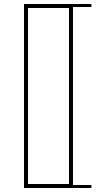

<svg xmlns="http://www.w3.org/2000/svg" viewBox="-20 -820 557 960"><path d="M437 -800V-785H345V105H437V120H100V-800ZM120 -780V100H325V-780Z"/></svg>

Font: Kalnia Glaze Thin
Style: Bold
Weight: 700
Version: Version 1.110